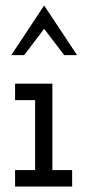

<svg xmlns="http://www.w3.org/2000/svg" viewBox="-20 -680 318 700"><path d="M243 0H35V-60H108V-315H35V-375H171V-60H243ZM68 -479H21Q51 -524 81 -569.5Q111 -615 141 -660Q171 -615 201 -569.5Q231 -524 261 -479H214Q196 -503 177.5 -527Q159 -551 141 -575Q123 -551 104.5 -527Q86 -503 68 -479Z"/></svg>

Font: Josefin Slab SemiBold
Style: Regular
Weight: 600
Designer: Santiago Orozco
Foundry: Typemade
Version: Version 2.000